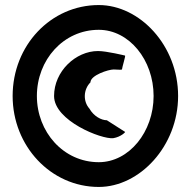

<svg xmlns="http://www.w3.org/2000/svg" viewBox="-20 -732 764 760"><path d="M30 -352C30 -154 181 8 371 8C533 8 685 -154 685 -352C685 -552 533 -712 371 -712C181 -712 30 -552 30 -352ZM126 -352C126 -495 231 -614 371 -614C491 -614 588 -495 588 -352C588 -210 491 -90 371 -90C231 -90 126 -210 126 -352ZM194 -352C194 -254 382 -180 428 -185C459 -190 478 -210 475 -210L403 -256C381 -256 351 -272 334 -302C308 -331 310 -378 338 -406C338 -434 409 -457 430 -457C447 -457 463 -454 463 -458C463 -464 478 -512 475 -512C475 -512 402 -530 368 -530C280 -530 194 -450 194 -352Z"/></svg>

Font: Ampere
Style: Cnd
Weight: 400
Version: Version 1